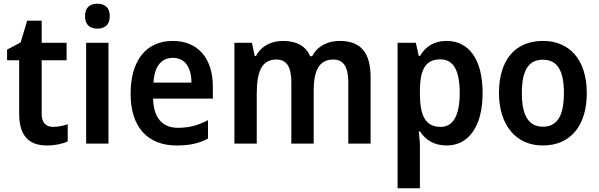

<svg xmlns="http://www.w3.org/2000/svg" viewBox="-20 -772 3218 1032"><path d="M266 -90C226 -90 204 -113 204 -161V-448H338V-542H204V-661H126L91 -544L18 -505V-448H83V-160C83 -34 143 10 233 10C276 10 317 1 344 -12V-104C319 -96 292 -90 266 -90Z M504 -752C464 -752 437 -733 437 -685C437 -638 464 -618 504 -618C542 -618 570 -638 570 -685C570 -732 543 -752 504 -752ZM563 -542H443V0H563Z M909 -552C769 -552 682 -452 682 -267C682 -89 774 10 929 10C999 10 1048 -1 1098 -27V-126C1044 -98 997 -85 936 -85C852 -85 805 -140 803 -242H1124V-308C1124 -458 1044 -552 909 -552ZM909 -461C977 -461 1009 -406 1009 -328H805C810 -418 849 -461 909 -461Z M1806 -552C1744 -552 1688 -527 1658 -470H1647C1624 -524 1575 -552 1501 -552C1442 -552 1386 -528 1356 -471H1349L1334 -542H1240V0H1360V-266C1360 -385 1385 -452 1466 -452C1521 -452 1546 -412 1546 -330V0H1666V-283C1666 -393 1695 -452 1772 -452C1827 -452 1852 -411 1852 -330V0H1972V-356C1972 -492 1917 -552 1806 -552Z M2381 -552C2312 -552 2268 -522 2237 -471H2231L2215 -542H2117V240H2237V15C2237 -7 2234 -37 2231 -66H2237C2266 -22 2311 10 2381 10C2497 10 2574 -90 2574 -272C2574 -456 2498 -552 2381 -552ZM2347 -453C2419 -453 2451 -390 2451 -272C2451 -156 2418 -90 2349 -90C2266 -90 2237 -151 2237 -269V-288C2238 -401 2269 -453 2347 -453Z M3134 -272C3134 -453 3039 -552 2899 -552C2747 -552 2662 -448 2662 -272C2662 -99 2754 10 2897 10C3050 10 3134 -100 3134 -272ZM2785 -272C2785 -391 2819 -451 2898 -451C2977 -451 3011 -391 3011 -272C3011 -153 2977 -91 2899 -91C2819 -91 2785 -154 2785 -272Z"/></svg>

Font: Noto Sans Gujarati UI SemiCondensed SemiBold
Style: Regular
Weight: 600
Width: 4
Designer: Jelle Bosma - Monotype Design Team, Universal Thirst
Foundry: Monotype Imaging Inc.
Version: Version 2.106